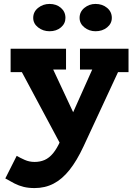

<svg xmlns="http://www.w3.org/2000/svg" viewBox="-20 -719 693 977"><path d="M156 238Q125 238 100.5 232Q76 226 53.5 214.5Q31 203 7 189L65 74Q82 84 105.5 94.5Q129 105 156 105Q184 105 207 95Q230 85 250 61Q270 37 288 -4L489 -454H628L405 26Q371 99 333.5 146Q296 193 252.5 215.5Q209 238 156 238ZM308 53 64 -403H233L412 -20ZM34 -352V-471H316V-365H136V-352ZM387 -365V-471H634V-352H535V-365ZM466 -560Q434 -560 409.5 -579.5Q385 -599 385 -628Q385 -659 409.5 -679Q434 -699 466 -699Q501 -699 525 -679Q549 -659 549 -628Q549 -599 525 -579.5Q501 -560 466 -560ZM232 -560Q199 -560 174 -579.5Q149 -599 149 -628Q149 -659 174 -679Q199 -699 232 -699Q267 -699 290 -679Q313 -659 313 -628Q313 -599 290 -579.5Q267 -560 232 -560Z"/></svg>

Font: BioRhyme ExtraBold
Style: Regular
Weight: 800
Designer: Aoife Mooney
Foundry: Aoife Mooney Type
Version: Version 1.600;gftools[0.9.33]